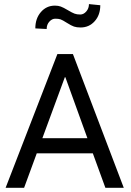

<svg xmlns="http://www.w3.org/2000/svg" viewBox="-20 -898 627 918"><path d="M483.9 0 423.8 -165H155.8L95.2 0H6.8L254.4 -639.6H328.6L571.8 0ZM290 -528.8 182.6 -237.3H397.9L292.5 -528.8ZM365.2 -766.6Q346.7 -766.6 333.7 -771Q320.8 -775.4 299.8 -788.8Q278.8 -802.2 269.5 -805.4Q260.3 -808.6 244.4 -808.6Q228.5 -808.6 215.8 -794.4Q203.1 -780.3 203.1 -759.3L148.9 -762.2Q148.9 -809.6 175.5 -840.3Q202.1 -871.1 242.7 -871.1Q258.3 -871.1 270.5 -866.7Q282.7 -862.3 304 -849.6Q325.2 -836.9 336.4 -832.8Q347.7 -828.6 363.8 -828.6Q379.9 -828.6 392.6 -843.3Q405.3 -857.9 405.3 -878.4L459.5 -873Q459.5 -826.2 432.6 -796.4Q405.8 -766.6 365.2 -766.6Z"/></svg>

Font: Yantramanav
Style: Regular
Weight: 400
Version: Version 1.000;PS 1.0;hotconv 1.0.72;makeotf.lib2.5.5900; ttf